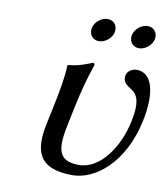

<svg xmlns="http://www.w3.org/2000/svg" viewBox="-74 -682 660 755"><g transform="rotate(10 256.0 -304.5)"><path d="M227 -251C243 -326 254 -368 275 -429C277 -436 274 -439 268 -439C241 -429 215 -417 174 -414L171 -411C170 -368 160 -310 144 -235L131 -173C108 -66 124 10 265 10C355 10 465 -75 502 -249C527 -369 503 -442 443 -442C426 -442 407 -431 403 -414C398 -391 410 -379 427 -368C453 -352 478 -333 457 -237C437 -139 371 -34 283 -34C190 -34 195 -97 214 -189ZM400 -573C395 -548 411 -527 436 -527C461 -527 487 -548 492 -573C497 -598 481 -619 456 -619C431 -619 405 -598 400 -573ZM240 -573C235 -548 251 -527 276 -527C301 -527 327 -548 332 -573C337 -598 321 -619 296 -619C271 -619 245 -598 240 -573Z"/></g></svg>

Font: Libertinus Sans
Style: Italic
Weight: 400
Italic angle: -12°
Designer: Philipp H. Poll, Khaled Hosny
Foundry: Caleb Maclennan
Version: Version 7.050;RELEASE